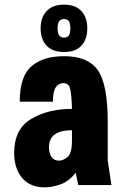

<svg xmlns="http://www.w3.org/2000/svg" viewBox="-20 -797 545 827"><path d="M65 -359H208Q208 -404 220.5 -421.5Q233 -439 253 -439Q276 -439 282 -415.5Q288 -392 290 -328Q187 -328 114 -284.5Q41 -241 41 -138Q41 -72 75 -31Q109 10 174 10Q205 10 241 -3Q277 -16 306 -53L317 0H460L444 -106V-272Q444 -434 401.5 -494.5Q359 -555 256 -555Q166 -555 115.5 -511.5Q65 -468 65 -359ZM290 -236V-193Q290 -136 270.5 -120.5Q251 -105 235 -105Q212 -105 201.5 -121.5Q191 -138 191 -162Q191 -201 216.5 -218.5Q242 -236 290 -236ZM256 -573Q305 -573 330.5 -600Q356 -627 356 -675Q356 -722 330.5 -749.5Q305 -777 256 -777Q207 -777 181 -749.5Q155 -722 155 -675Q155 -627 181 -600Q207 -573 256 -573ZM256 -635Q242 -635 235 -644.5Q228 -654 228 -675Q228 -696 235 -705.5Q242 -715 256 -715Q270 -715 276.5 -705.5Q283 -696 283 -675Q283 -654 276.5 -644.5Q270 -635 256 -635Z"/></svg>

Font: Secuela Black
Style: Regular
Weight: 900
Designer: Fernando Haro
Foundry: deFharo
Version: Version 1.704